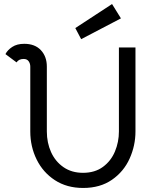

<svg xmlns="http://www.w3.org/2000/svg" viewBox="-20 -918 773 951"><path d="M130 -267V-588Q130 -603 122 -614.5Q114 -626 97 -626Q73 -626 62 -609L7 -650Q17 -670 40.5 -685.5Q64 -701 100 -701Q153 -701 182.5 -669.5Q212 -638 212 -588V-267Q212 -211 233 -164.5Q254 -118 294.5 -90Q335 -62 391 -62Q450 -62 490 -91.5Q530 -121 549.5 -168Q569 -215 569 -267V-683H651V-267Q651 -197 622 -132.5Q593 -68 534.5 -27.5Q476 13 392 13Q311 13 252 -25.5Q193 -64 161.5 -128Q130 -192 130 -267ZM353 -779 535 -898 579 -827 382 -724Z"/></svg>

Font: Bellota
Style: Bold
Weight: 700
Designer: Kemie Guaida
Foundry: Kemie Guaida
Version: Version 4.001